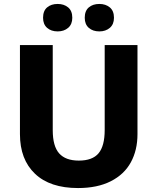

<svg xmlns="http://www.w3.org/2000/svg" viewBox="-20 -942 796 972"><path d="M676 -263Q676 -182 642.5 -120.5Q609 -59 541 -24.5Q473 10 375 10Q233 10 157 -62.5Q81 -135 81 -263V-714H247V-283Q247 -202 279.5 -165.5Q312 -129 379 -129Q448 -129 479 -166Q510 -203 510 -284V-714H676ZM272 -922Q304 -922 325 -904.5Q346 -887 346 -852Q346 -819 325 -801Q304 -783 272 -783Q239 -783 218.5 -801Q198 -819 198 -852Q198 -887 218.5 -904.5Q239 -922 272 -922ZM483 -922Q515 -922 536 -904.5Q557 -887 557 -852Q557 -819 536 -801Q515 -783 483 -783Q450 -783 429.5 -801Q409 -819 409 -852Q409 -887 429.5 -904.5Q450 -922 483 -922Z"/></svg>

Font: Noto Sans UI ExtraBold
Style: Regular
Weight: 800
Designer: Monotype Design Team
Foundry: Monotype Imaging Inc.
Version: Version 1.001